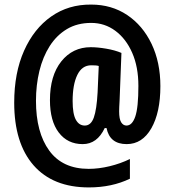

<svg xmlns="http://www.w3.org/2000/svg" viewBox="-20 -736 761 838"><path d="M680 -360Q680 -245 640.5 -176Q601 -107 533 -107Q459 -107 445 -177H437Q404 -107 341 -107Q275 -107 236.5 -157.5Q198 -208 198 -299Q198 -406 247.5 -468Q297 -530 376 -530Q406 -530 444 -523.5Q482 -517 510 -505L502 -298Q501 -284 500.5 -269.5Q500 -255 500 -250Q500 -216 509 -202Q518 -188 532 -188Q557 -188 570.5 -227.5Q584 -267 584 -361Q584 -444 557 -505.5Q530 -567 483.5 -601.5Q437 -636 378 -636Q317 -636 272 -609Q227 -582 197 -535Q167 -488 152 -426.5Q137 -365 137 -296Q137 -158 195 -78.5Q253 1 367 1Q411 1 458.5 -10.5Q506 -22 547 -42V44Q468 82 368 82Q211 82 126.5 -14.5Q42 -111 42 -288Q42 -418 85 -514.5Q128 -611 203.5 -664Q279 -717 378 -716Q467 -716 535 -670.5Q603 -625 641.5 -544.5Q680 -464 680 -360ZM297 -295Q297 -239 311 -213.5Q325 -188 350 -188Q377 -188 389.5 -223Q402 -258 406 -333L411 -448Q405 -450 396.5 -450.5Q388 -451 378 -451Q338 -451 317.5 -409Q297 -367 297 -295Z"/></svg>

Font: Noto Sans Sinhala ExtraCondensed
Style: Bold
Weight: 700
Width: 2
Designer: Jelle Bosma - Monotype Design Team
Foundry: Monotype Imaging Inc.
Version: Version 2.006; ttfautohint (v1.8.4.7-5d5b)